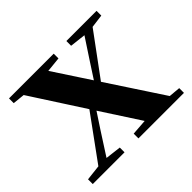

<svg xmlns="http://www.w3.org/2000/svg" viewBox="-130 -698 859 859"><g transform="rotate(-45 299.5 -268.0)"><path d="M11 0V-30L99 -40H129L212 -30V0ZM57 0 284 -312 306 -292H302L206 -146L112 0ZM300 0V-30L437 -40H475L588 -30V0ZM318 -240 296 -262H302L391 -399L481 -536H536ZM398 0 248 -231 51 -536H204L349 -315L556 0ZM17 -506V-536H300V-506L192 -495H125ZM380 -506V-536H571V-506L494 -496H466Z"/></g></svg>

Font: Noto Serif TC
Style: Bold
Weight: 700
Designer: Ryoko NISHIZUKA 西塚涼子 (kana & ideographs); Frank Grießhammer (Latin, Greek & Cyrillic); Wenlong ZHANG 张文龙 (bopomofo); San
Foundry: Adobe
Version: Version 2.002-H1;hotconv 1.1.0;makeotfexe 2.6.0